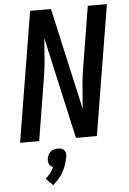

<svg xmlns="http://www.w3.org/2000/svg" viewBox="-64 -781 727 1081"><g transform="rotate(-5 300.0 -240.5)"><path d="M27 0 148 -735H266L395 -159Q398 -194 400.5 -229.5Q403 -265 406 -300Q409 -335 414.5 -370.5Q420 -406 426 -441L474 -735H582L461 0H343L214 -576Q211 -541 209 -505.5Q207 -470 203.5 -435Q200 -400 194.5 -364.5Q189 -329 183 -294L135 0ZM192 254 153 214Q158 210 161.5 206.5Q165 203 168.5 199Q172 195 176 191Q180 187 183 182.5Q186 178 189.5 172Q193 166 195 163L200 153Q197 152 194 150Q191 148 188.5 146Q186 144 184 141.5Q182 139 180 136Q178 133 177 129.5Q176 126 175 123Q174 120 174 115Q174 110 174 108L175 103Q175 98 176.5 93.5Q178 89 180 84Q182 79 185 75Q188 71 191.5 67Q195 63 199.5 60.5Q204 58 208.5 56Q213 54 219.5 52.5Q226 51 228 51H235Q239 51 242.5 51.5Q246 52 250 52.5Q254 53 257.5 54Q261 55 264 57Q267 59 269.5 61.5Q272 64 274 67Q276 70 277 73Q278 76 279 80Q280 84 280 88.5Q280 93 280 95L279 103Q277 111 275.5 118.5Q274 126 271.5 133.5Q269 141 266.5 148.5Q264 156 261 163Q258 170 254 177.5Q250 185 246 192Q242 199 237.5 205.5Q233 212 227 218.5Q221 225 214 233Q207 241 204 243Z"/></g></svg>

Font: Iosevka Aile Semibold Oblique
Style: Regular
Weight: 600
Italic angle: -9°
Designer: Belleve Invis
Foundry: Belleve Invis
Version: Version 31.1.0; ttfautohint (v1.8.4)